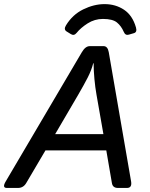

<svg xmlns="http://www.w3.org/2000/svg" viewBox="-57 -928 741 948"><path d="M269 -803.2Q301.3 -856 354.2 -881.8Q407.2 -907.7 459.5 -907.7Q513.7 -907.7 555.4 -879.9Q597.2 -852.1 614.3 -792.5Q621.1 -769 604 -764.2L578.6 -756.8Q562 -752 554.2 -770.5Q541.5 -799.8 520.3 -817.1Q499 -834.5 451.2 -834.5Q410.2 -834.5 375.7 -812.5Q341.3 -790.5 321.3 -765.6Q308.6 -750 293.5 -759.3L271.5 -772.9Q256.3 -782.7 269 -803.2ZM-22.9 0Q-47.9 0 -28.8 -32.2L347.2 -670.4Q364.7 -700.2 386.2 -700.2H454.6Q474.6 -700.2 480 -670.4L590.3 -32.2Q595.7 0 569.8 0H525.4Q499.5 0 495.6 -23.9L467.8 -185.5H167.5L72.3 -23.9Q58.1 0 31.7 0ZM215.3 -265.6H453.6L419.4 -460.9Q413.1 -496.1 409.2 -537.8Q405.3 -579.6 405.3 -615.7H403.3Q394.5 -581.1 376 -544.9Q357.4 -508.8 329.6 -460.9Z"/></svg>

Font: Istok Web
Style: Italic
Weight: 400
Italic angle: -13°
Designer: Andrey V. Panov
Foundry: Andrey V. Panov
Version: Version 1.0.2g